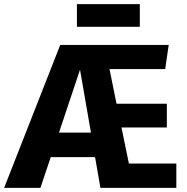

<svg xmlns="http://www.w3.org/2000/svg" viewBox="-43 -911 908 931"><path d="M635 -891H330V-781H635ZM546 -293H766V-408H522L488 -576H758L775 -693H249L-23 0H153L203 -149H418L444 0H812V-118H582ZM345 -573 398 -268H243Z"/></svg>

Font: Fira Sans
Style: Bold
Weight: 700
Designer: Carrois Corporate & Edenspiekermann AG
Foundry: Carrois Corporate GbR & Edenspiekermann AG
Version: Version 4.203